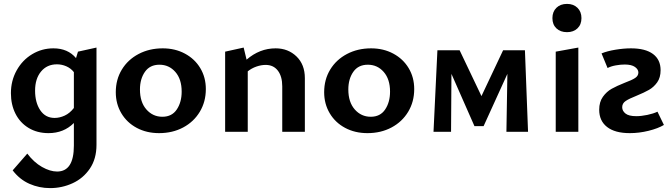

<svg xmlns="http://www.w3.org/2000/svg" viewBox="-20 -676 3445 985"><path d="M475 -432V67Q475 139 441 189Q407 239 352.5 264Q298 289 237 289Q181 289 131 267Q81 245 45 198L120 112Q154 157 195.5 180.5Q237 204 273 204Q359 204 359 71V-45Q307 7 229 7Q171 7 127 -19.5Q83 -46 59.5 -92.5Q36 -139 36 -198Q36 -262 65.5 -315Q95 -368 145 -398Q195 -428 254 -428Q328 -428 370 -378L380 -411ZM359 -122V-306Q343 -326 320 -336Q297 -346 272 -346Q221 -346 190.5 -309Q160 -272 160 -211Q160 -150 186.5 -110.5Q213 -71 260 -71Q286 -71 312 -83Q338 -95 359 -122Z M574 -203Q574 -268 605 -319Q636 -370 691 -399Q746 -428 815 -428Q878 -428 928.5 -401Q979 -374 1007.5 -326.5Q1036 -279 1036 -219Q1036 -154 1005 -102.5Q974 -51 919.5 -22Q865 7 796 7Q732 7 681.5 -20Q631 -47 602.5 -95Q574 -143 574 -203ZM912 -206Q912 -270 879.5 -307Q847 -344 798 -344Q749 -344 723.5 -307.5Q698 -271 698 -217Q698 -152 731 -114.5Q764 -77 813 -77Q862 -77 887 -114.5Q912 -152 912 -206Z M1544 -275V0H1428V-233Q1428 -284 1405.5 -313.5Q1383 -343 1343 -343Q1320 -343 1295.5 -334.5Q1271 -326 1251 -310V0H1135V-411L1230 -432L1245 -370Q1312 -428 1394 -428Q1458 -428 1501 -386.5Q1544 -345 1544 -275Z M1643 -203Q1643 -268 1674 -319Q1705 -370 1760 -399Q1815 -428 1884 -428Q1947 -428 1997.5 -401Q2048 -374 2076.5 -326.5Q2105 -279 2105 -219Q2105 -154 2074 -102.5Q2043 -51 1988.5 -22Q1934 7 1865 7Q1801 7 1750.5 -20Q1700 -47 1671.5 -95Q1643 -143 1643 -203ZM1981 -206Q1981 -270 1948.5 -307Q1916 -344 1867 -344Q1818 -344 1792.5 -307.5Q1767 -271 1767 -217Q1767 -152 1800 -114.5Q1833 -77 1882 -77Q1931 -77 1956 -114.5Q1981 -152 1981 -206Z M2578 0 2583 -297 2461 -29H2414L2296 -297L2294 0H2204L2224 -418H2338L2450 -183L2561 -418H2673L2689 0Z M2814 -583Q2814 -616 2834.5 -636Q2855 -656 2889 -656Q2922 -656 2942.5 -636Q2963 -616 2963 -583Q2963 -550 2942.5 -530.5Q2922 -511 2889 -511Q2855 -511 2834.5 -530.5Q2814 -550 2814 -583ZM2831 -411 2947 -432V0H2831Z M3054 -113Q3054 -153 3073 -179.5Q3092 -206 3118 -220.5Q3144 -235 3184 -251Q3222 -265 3238.5 -276Q3255 -287 3255 -304Q3255 -320 3237.5 -332.5Q3220 -345 3185 -345Q3163 -345 3138.5 -340.5Q3114 -336 3097 -327L3066 -402Q3095 -414 3137.5 -421Q3180 -428 3217 -428Q3291 -428 3330 -399Q3369 -370 3369 -316Q3369 -278 3351.5 -253.5Q3334 -229 3309.5 -215Q3285 -201 3246 -185Q3208 -170 3190 -158Q3172 -146 3172 -126Q3172 -107 3189 -93.5Q3206 -80 3244 -80Q3270 -80 3301 -86.5Q3332 -93 3353 -103L3386 -35Q3356 -17 3307.5 -5Q3259 7 3211 7Q3135 7 3094.5 -24.5Q3054 -56 3054 -113Z"/></svg>

Font: Ysabeau Infant
Style: Bold
Weight: 700
Designer: Christian Thalmann (Catharsis Fonts)
Version: Version 0.003